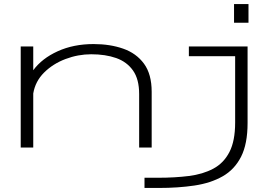

<svg xmlns="http://www.w3.org/2000/svg" viewBox="-20 -730 1340 950"><path d="M1138 -710H1209.5V-617.5H1138ZM82.5 0V-500H144.5V-382.5Q187.5 -441 265.8 -476.5Q344 -512 443 -512Q524.5 -512 589.5 -489.2Q654.5 -466.5 692.5 -414.8Q730.5 -363 730.5 -275.5V0H668.5V-265Q668.5 -338 638.2 -381Q608 -424 554.8 -442.8Q501.5 -461.5 431.5 -461.5Q366.5 -461.5 304.2 -438Q242 -414.5 198.2 -371Q154.5 -327.5 144.5 -267.5V0ZM695 200V149.5H762.5Q845 149.5 914.5 140.8Q984 132 1035.5 104.5Q1087 77 1115.2 22.2Q1143.5 -32.5 1143.5 -124V-452H914.5V-500H1205V-121.5Q1205 -18 1172.8 45.5Q1140.5 109 1081.5 142.5Q1022.5 176 942.2 188Q862 200 766 200Z"/></svg>

Font: Trispace Expanded ExtraLight
Style: Regular
Weight: 200
Width: 7
Designer: Tyler Finck
Foundry: Etcetera Type Company
Version: Version 1.210; ttfautohint (v1.8.3)